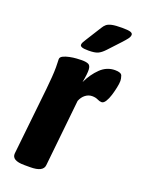

<svg xmlns="http://www.w3.org/2000/svg" viewBox="-138 -783 636 851"><g transform="rotate(20 180.0 -358.0)"><path d="M87 2Q27 2 30 -32L64 -349Q67 -380 69 -405.5Q71 -431 71 -453Q71 -467 70.5 -474.5Q70 -482 70 -491Q70 -501 82 -507Q94 -513 111 -516.5Q128 -520 144 -521Q160 -522 168 -522Q189 -522 199.5 -517Q210 -512 211 -493Q212 -474 204 -432Q224 -474 253.5 -502.5Q283 -531 322 -531Q351 -531 355.5 -517.5Q360 -504 360 -494Q360 -482 356 -462.5Q352 -443 346 -423.5Q340 -404 331.5 -390.5Q323 -377 313 -377Q304 -377 293 -382.5Q282 -388 266 -388Q249 -388 234.5 -377Q220 -366 212 -346L179 -31Q176 2 115 2ZM181 -572Q158 -572 149.5 -575.5Q141 -579 141 -585Q141 -591 144.5 -597.5Q148 -604 155 -615L199 -685Q206 -697 214.5 -704Q223 -711 239.5 -714.5Q256 -718 287 -718Q315 -718 326 -714.5Q337 -711 337 -703Q337 -694 329 -683.5Q321 -673 309 -660L255 -602Q239 -585 224.5 -578.5Q210 -572 181 -572Z"/></g></svg>

Font: Asap Semi Condensed Semi Condensed Regular
Style: Bold Italic
Weight: 700
Width: 4
Italic angle: -6°
Designer: Pablo Cosgaya
Foundry: Omnibus-Type
Version: Version 3.001; ttfautohint (v1.8.4.7-5d5b)